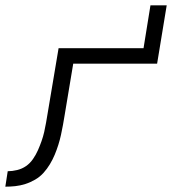

<svg xmlns="http://www.w3.org/2000/svg" viewBox="-53 -701 673 721"><path d="M-33 0 -24 -58Q-7 -58 11.5 -62.5Q30 -67 45 -77.5Q60 -88 71 -104Q82 -120 89.5 -137Q97 -154 103 -171Q109 -188 113 -205.5Q117 -223 120 -240.5Q123 -258 126 -276L167 -520H486L512 -681H573L537 -462H222L190 -270Q187 -251 183.5 -232Q180 -213 176 -194.5Q172 -176 166 -157Q160 -138 152.5 -120Q145 -102 134.5 -84.5Q124 -67 110.5 -52Q97 -37 79 -26.5Q61 -16 42 -10Q23 -4 4.5 -2Q-14 0 -33 0Z"/></svg>

Font: Iosevka Light Extended
Style: Italic
Weight: 300
Width: 7
Italic angle: -9°
Monospace: yes
Designer: Belleve Invis
Foundry: Belleve Invis
Version: Version 32.5.0; ttfautohint (v1.8.4)